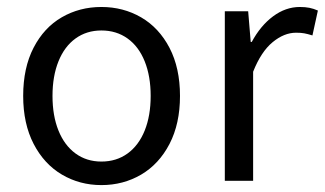

<svg xmlns="http://www.w3.org/2000/svg" viewBox="-20 -518 931 550"><path d="M495.6 -243.2Q495.6 -163.6 465.6 -105.7Q435.5 -47.9 384.3 -17.8Q333 12.2 270.5 12.2Q208.5 12.2 157.5 -17.8Q106.4 -47.9 76.4 -105.7Q46.4 -163.6 46.4 -243.2Q46.4 -323.7 76.2 -381.3Q106 -439 157 -468.5Q208 -498 270.5 -498Q333 -498 384.3 -468.3Q435.5 -438.5 465.6 -380.9Q495.6 -323.2 495.6 -243.2ZM411.6 -243.2Q411.6 -299.8 394.5 -342.3Q377.4 -384.8 345.5 -407.7Q313.5 -430.7 270.5 -430.7Q228 -430.7 196.3 -407.7Q164.6 -384.8 147.5 -342.3Q130.4 -299.8 130.4 -243.2Q130.4 -186.5 147.5 -144Q164.6 -101.6 196.3 -78.4Q228 -55.2 270.5 -55.2Q313.5 -55.2 345.5 -78.4Q377.4 -101.6 394.5 -144Q411.6 -186.5 411.6 -243.2Z M690.9 -485.8 698.2 -397.9H701.2Q726.1 -444.3 762.2 -471.2Q798.3 -498 838.9 -498Q854.5 -498 866.5 -495.6Q878.4 -493.2 890.6 -487.8L875 -416.5Q860.8 -420.9 851.3 -422.6Q841.8 -424.3 828.1 -424.3Q793.9 -424.3 761 -397.2Q728 -370.1 705.1 -312.5V0H624V-485.8Z"/></svg>

Font: Varta
Style: Regular
Weight: 400
Designer: Joana Correia, Viktoriya Grabowska, Eben Sorkin
Foundry: Sorkin Type
Version: Version 1.002; ttfautohint (v1.3) -l 8 -r 24 -G 200 -x 12 -H